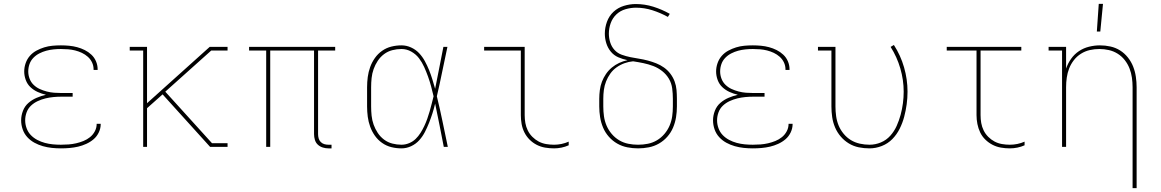

<svg xmlns="http://www.w3.org/2000/svg" viewBox="-20 -764 6040 999"><path d="M297 8Q273 8 249.5 5.5Q226 3 203 -3.5Q180 -10 159 -21.5Q138 -33 122 -50.5Q106 -68 98 -91Q90 -114 90 -138Q90 -163 99.5 -187.5Q109 -212 128 -228.5Q147 -245 170.5 -255Q194 -265 219 -271Q197 -276 176 -285.5Q155 -295 138.5 -310.5Q122 -326 114 -348Q106 -370 106 -392Q106 -414 113.5 -435.5Q121 -457 135.5 -473.5Q150 -490 169.5 -500.5Q189 -511 210 -517.5Q231 -524 253 -526Q275 -528 297 -528Q318 -528 339.5 -526Q361 -524 381.5 -518.5Q402 -513 421 -503.5Q440 -494 455.5 -479.5Q471 -465 479.5 -445Q488 -425 488 -404V-400H467V-403Q467 -422 459 -439Q451 -456 437 -468.5Q423 -481 406 -489Q389 -497 371 -501.5Q353 -506 334.5 -507.5Q316 -509 297 -509Q278 -509 258.5 -507Q239 -505 220.5 -500Q202 -495 184.5 -486Q167 -477 153.5 -463Q140 -449 133.5 -430.5Q127 -412 127 -392Q127 -373 134 -354.5Q141 -336 155 -322.5Q169 -309 186.5 -301Q204 -293 223 -288Q242 -283 261.5 -281.5Q281 -280 300 -280H358V-261H300Q279 -261 258 -259Q237 -257 216.5 -252Q196 -247 176.5 -238Q157 -229 141.5 -214.5Q126 -200 118.5 -179.5Q111 -159 111 -138Q111 -117 118.5 -96.5Q126 -76 140.5 -61Q155 -46 174 -36Q193 -26 213.5 -20.5Q234 -15 255 -13Q276 -11 297 -11Q317 -11 337 -12.5Q357 -14 376.5 -18.5Q396 -23 414.5 -30.5Q433 -38 448.5 -50.5Q464 -63 473.5 -81Q483 -99 483 -119V-120H504V-118Q504 -96 494 -75Q484 -54 467 -39.5Q450 -25 429 -15.5Q408 -6 386.5 -1Q365 4 342.5 6Q320 8 297 8Z M725 0V-501H655V-520H745V-227L1071 -520H1164V-501H1079L840 -287L1083 -19H1164V0H1073L826 -273L745 -201V0Z M1705 8H1689Q1674 8 1659.5 3.5Q1645 -1 1634 -11Q1623 -21 1618.5 -36Q1614 -51 1614 -66V-501H1386V0H1365V-501H1276V-520H1724V-501H1635V-66Q1635 -55 1638 -44Q1641 -33 1649 -25Q1657 -17 1667.5 -14Q1678 -11 1689 -11H1705Z M2069 8Q2042 8 2016 1.5Q1990 -5 1968 -20.5Q1946 -36 1930.5 -58Q1915 -80 1906 -105Q1897 -130 1893.5 -156.5Q1890 -183 1890 -210V-310Q1890 -337 1893.5 -363.5Q1897 -390 1906 -415Q1915 -440 1930.5 -462Q1946 -484 1968 -499.5Q1990 -515 2016 -521.5Q2042 -528 2069 -528Q2095 -528 2119 -517Q2143 -506 2160.5 -487.5Q2178 -469 2190.5 -446Q2203 -423 2212.5 -399.5Q2222 -376 2229.5 -351.5Q2237 -327 2244 -302Q2255 -356 2265.5 -410.5Q2276 -465 2287 -520H2308Q2294 -456 2281 -391.5Q2268 -327 2253 -263Q2269 -198 2282.5 -132Q2296 -66 2310 0H2289Q2278 -56 2267 -112.5Q2256 -169 2244 -225Q2238 -199 2230 -174Q2222 -149 2212.5 -125Q2203 -101 2191 -77.5Q2179 -54 2161.5 -34.5Q2144 -15 2119.5 -3.5Q2095 8 2069 8ZM2069 -11Q2089 -11 2108.5 -19Q2128 -27 2142.5 -41Q2157 -55 2168 -72.5Q2179 -90 2187.5 -108Q2196 -126 2203 -145.5Q2210 -165 2215.5 -184.5Q2221 -204 2226 -223.5Q2231 -243 2236 -263Q2230 -289 2223 -315Q2216 -341 2207 -366Q2198 -391 2187 -415.5Q2176 -440 2160 -461Q2144 -482 2120 -495.5Q2096 -509 2069 -509Q2045 -509 2021.5 -503Q1998 -497 1978.5 -482.5Q1959 -468 1945.5 -447.5Q1932 -427 1924 -404.5Q1916 -382 1913.5 -358Q1911 -334 1911 -310V-210Q1911 -186 1913.5 -162Q1916 -138 1924 -115.5Q1932 -93 1945.5 -72.5Q1959 -52 1978.5 -37.5Q1998 -23 2021.5 -17Q2045 -11 2069 -11Z M2863 8Q2839 8 2816 4Q2793 0 2772.5 -10.5Q2752 -21 2735.5 -37.5Q2719 -54 2708.5 -75Q2698 -96 2694 -119Q2690 -142 2690 -165V-501H2499V-520H2710V-165Q2710 -144 2713.5 -124Q2717 -104 2726 -85.5Q2735 -67 2750 -52Q2765 -37 2783 -27.5Q2801 -18 2821.5 -14.5Q2842 -11 2863 -11Q2882 -11 2901.5 -15Q2921 -19 2939 -27V-8Q2921 0 2901.5 4Q2882 8 2863 8Z M3300 8Q3272 8 3244 2.5Q3216 -3 3191.5 -17Q3167 -31 3148 -52.5Q3129 -74 3118 -100Q3107 -126 3102.5 -154Q3098 -182 3098 -210V-250Q3098 -272 3101 -295Q3104 -318 3112 -339Q3120 -360 3133 -379Q3146 -398 3163.5 -412.5Q3181 -427 3201.5 -436.5Q3222 -446 3245 -451Q3220 -456 3197 -466Q3174 -476 3158 -495.5Q3142 -515 3134.5 -539.5Q3127 -564 3127 -589Q3127 -620 3138 -650.5Q3149 -681 3172 -702.5Q3195 -724 3226 -733.5Q3257 -743 3288 -743Q3335 -743 3379.5 -729Q3424 -715 3465 -692L3455 -676Q3417 -697 3375 -710.5Q3333 -724 3289 -724Q3262 -724 3234.5 -716Q3207 -708 3187 -689Q3167 -670 3157.5 -643.5Q3148 -617 3148 -589Q3148 -566 3155 -543.5Q3162 -521 3177.5 -504Q3193 -487 3215.5 -479Q3238 -471 3260.5 -466.5Q3283 -462 3305.5 -458.5Q3328 -455 3350.5 -449Q3373 -443 3394.5 -434.5Q3416 -426 3435 -412.5Q3454 -399 3468 -380.5Q3482 -362 3490 -340.5Q3498 -319 3500 -296Q3502 -273 3502 -250V-210Q3502 -182 3497.5 -154Q3493 -126 3482 -100Q3471 -74 3452 -52.5Q3433 -31 3408.5 -17Q3384 -3 3356 2.5Q3328 8 3300 8ZM3300 -11Q3326 -11 3351 -16Q3376 -21 3398 -34Q3420 -47 3437 -67Q3454 -87 3464 -110.5Q3474 -134 3477.5 -159Q3481 -184 3481 -210V-250Q3481 -277 3477.5 -304Q3474 -331 3460.5 -354Q3447 -377 3425.5 -394Q3404 -411 3379 -420.5Q3354 -430 3327.5 -435.5Q3301 -441 3274 -445Q3251 -443 3229 -435Q3207 -427 3188 -413.5Q3169 -400 3155.5 -381Q3142 -362 3133.5 -340.5Q3125 -319 3122 -296Q3119 -273 3119 -250V-210Q3119 -184 3122.5 -159Q3126 -134 3136 -110.5Q3146 -87 3163 -67Q3180 -47 3202 -34Q3224 -21 3249 -16Q3274 -11 3300 -11Z M3897 8Q3873 8 3849.5 5.5Q3826 3 3803 -3.5Q3780 -10 3759 -21.5Q3738 -33 3722 -50.5Q3706 -68 3698 -91Q3690 -114 3690 -138Q3690 -163 3699.5 -187.5Q3709 -212 3728 -228.5Q3747 -245 3770.5 -255Q3794 -265 3819 -271Q3797 -276 3776 -285.5Q3755 -295 3738.5 -310.5Q3722 -326 3714 -348Q3706 -370 3706 -392Q3706 -414 3713.5 -435.5Q3721 -457 3735.5 -473.5Q3750 -490 3769.5 -500.5Q3789 -511 3810 -517.5Q3831 -524 3853 -526Q3875 -528 3897 -528Q3918 -528 3939.5 -526Q3961 -524 3981.5 -518.5Q4002 -513 4021 -503.5Q4040 -494 4055.5 -479.5Q4071 -465 4079.5 -445Q4088 -425 4088 -404V-400H4067V-403Q4067 -422 4059 -439Q4051 -456 4037 -468.5Q4023 -481 4006 -489Q3989 -497 3971 -501.5Q3953 -506 3934.5 -507.5Q3916 -509 3897 -509Q3878 -509 3858.5 -507Q3839 -505 3820.5 -500Q3802 -495 3784.5 -486Q3767 -477 3753.5 -463Q3740 -449 3733.5 -430.5Q3727 -412 3727 -392Q3727 -373 3734 -354.5Q3741 -336 3755 -322.5Q3769 -309 3786.5 -301Q3804 -293 3823 -288Q3842 -283 3861.5 -281.5Q3881 -280 3900 -280H3958V-261H3900Q3879 -261 3858 -259Q3837 -257 3816.5 -252Q3796 -247 3776.5 -238Q3757 -229 3741.5 -214.5Q3726 -200 3718.5 -179.5Q3711 -159 3711 -138Q3711 -117 3718.5 -96.5Q3726 -76 3740.5 -61Q3755 -46 3774 -36Q3793 -26 3813.5 -20.5Q3834 -15 3855 -13Q3876 -11 3897 -11Q3917 -11 3937 -12.5Q3957 -14 3976.5 -18.5Q3996 -23 4014.5 -30.5Q4033 -38 4048.5 -50.5Q4064 -63 4073.5 -81Q4083 -99 4083 -119V-120H4104V-118Q4104 -96 4094 -75Q4084 -54 4067 -39.5Q4050 -25 4029 -15.5Q4008 -6 3986.5 -1Q3965 4 3942.5 6Q3920 8 3897 8Z M4504 8Q4476 8 4448.5 2.5Q4421 -3 4397 -17.5Q4373 -32 4354.5 -53.5Q4336 -75 4325 -101Q4314 -127 4310 -154.5Q4306 -182 4306 -210V-501H4236V-520H4327V-210Q4327 -185 4330.5 -159.5Q4334 -134 4343.5 -111Q4353 -88 4369.5 -68Q4386 -48 4407.5 -35Q4429 -22 4454 -16.5Q4479 -11 4504 -11Q4535 -11 4563.5 -23Q4592 -35 4612.5 -58Q4633 -81 4645.5 -109Q4658 -137 4666 -166.5Q4674 -196 4678 -226.5Q4682 -257 4682 -287Q4682 -348 4664.5 -408Q4647 -468 4614 -520L4631 -530Q4666 -476 4684 -413.5Q4702 -351 4702 -287Q4702 -254 4697.5 -221Q4693 -188 4684.5 -156Q4676 -124 4661 -94Q4646 -64 4623 -40.5Q4600 -17 4568.5 -4.5Q4537 8 4504 8Z M5234 8Q5211 8 5188 4Q5165 0 5144.5 -10.5Q5124 -21 5107 -37.5Q5090 -54 5080 -75Q5070 -96 5065.5 -119Q5061 -142 5061 -165V-501H4906V-520H5294V-501H5082V-165Q5082 -144 5085.5 -124Q5089 -104 5098 -85.5Q5107 -67 5122 -52Q5137 -37 5155 -27.5Q5173 -18 5193.5 -14.5Q5214 -11 5234 -11Q5254 -11 5273.5 -15Q5293 -19 5311 -27V-8Q5293 0 5273.5 4Q5254 8 5234 8Z M5873 215V-310Q5873 -335 5869.5 -360Q5866 -385 5857 -408Q5848 -431 5832.5 -451Q5817 -471 5795.5 -484.5Q5774 -498 5749.5 -503.5Q5725 -509 5700 -509Q5675 -509 5650.5 -503.5Q5626 -498 5604.5 -484.5Q5583 -471 5567.5 -451Q5552 -431 5543 -408Q5534 -385 5530.5 -360Q5527 -335 5527 -310V0H5506V-501H5436V-520H5527V-407Q5536 -434 5553 -458Q5570 -482 5594 -498Q5618 -514 5646.5 -521Q5675 -528 5703 -528Q5731 -528 5758 -522Q5785 -516 5808 -501.5Q5831 -487 5848.5 -465Q5866 -443 5876 -417.5Q5886 -392 5890 -364.5Q5894 -337 5894 -310V215ZM5687 -600 5697 -744H5719L5705 -600Z"/></svg>

Font: Iosevka HT Thin Extended
Style: Regular
Weight: 100
Width: 7
Monospace: yes
Designer: Belleve Invis
Foundry: Belleve Invis
Version: Version 32.3.0; ttfautohint (v1.8.4)